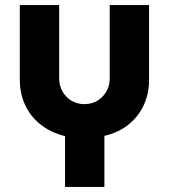

<svg xmlns="http://www.w3.org/2000/svg" viewBox="-20 -533 665 756"><path d="M236 203V3Q180 -11 140 -42.5Q100 -74 79 -119.5Q58 -165 58 -218V-513H213V-223Q213 -196 226 -173Q239 -150 261.5 -136.5Q284 -123 312 -123Q341 -123 363.5 -136.5Q386 -150 399 -173Q412 -196 412 -223V-513H567V-218Q567 -165 546.5 -120Q526 -75 486.5 -43Q447 -11 391 2V203Z"/></svg>

Font: MuseoModerno SemiBold
Style: Bold
Weight: 700
Version: Version 1.001